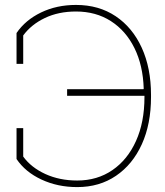

<svg xmlns="http://www.w3.org/2000/svg" viewBox="-20 -741 664 771"><path d="M290 10.3Q211.4 10.3 146.5 -20Q81.5 -50.3 46.4 -102.5V-226.6H73.2V-112.3Q105 -68.4 162.1 -42.2Q219.2 -16.1 290 -16.1Q370.6 -16.1 431.4 -57.9Q492.2 -99.6 526.1 -174.8Q560.1 -250 560.1 -351.1V-356.4H249.5V-382.8H556.2L557.1 -385.3Q554.2 -478.5 519.8 -548.1Q485.4 -617.7 425.3 -656.2Q365.2 -694.8 285.2 -694.8Q214.8 -694.8 160.2 -668.7Q105.5 -642.6 73.2 -598.6V-484.4H46.4V-608.4Q82 -660.6 144.8 -690.9Q207.5 -721.2 285.2 -721.2Q377 -721.2 444.6 -675.8Q512.2 -630.4 549.3 -549.1Q586.4 -467.8 586.4 -359.9V-351.1Q586.4 -243.2 549.6 -161.9Q512.7 -80.6 446 -35.2Q379.4 10.3 290 10.3Z"/></svg>

Font: Roboto Slab Thin
Style: Regular
Weight: 100
Designer: Google
Version: Version 2.000; ttfautohint (v1.8.1.43-b0c9)